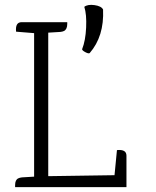

<svg xmlns="http://www.w3.org/2000/svg" viewBox="-20 -768 640 788"><path d="M499 -129V0H42V-8Q42 -30 55 -36Q61 -39 70 -40L120 -43V-632L46 -638Q42 -677 69 -677H256V-670Q256 -648 243 -641Q237 -638 228 -637L178 -634V-45L450 -49L460 -152Q499 -156 499 -129ZM348 -550Q343 -547 330 -554Q317 -561 317 -566Q331 -601 333.5 -655Q336 -709 326 -740Q340 -751 368 -747Q396 -743 403 -729Q408 -619 348 -550Z"/></svg>

Font: Karma Light
Style: Regular
Weight: 300
Designer: Joana Correia
Foundry: Indian Type Foundry
Version: Version 1.202;PS 1.0;hotconv 1.0.78;makeotf.lib2.5.61930; tt